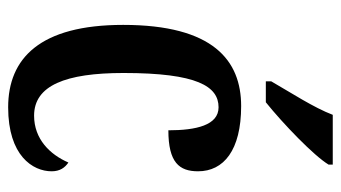

<svg xmlns="http://www.w3.org/2000/svg" viewBox="-198 -608 816 459"><g transform="rotate(90 209.5 -378.0)"><path d="M174 -619V-606H224C275 -647 352 -721 373 -756V-766H254C237 -721 201 -666 174 -619ZM236 10C352 10 389 -49 389 -94C389 -114 380 -126 368 -134C349 -90 312 -52 256 -52C184 -52 154 -127 154 -266C154 -442 186 -493 236 -493C279 -493 291 -439 291 -373C368 -373 389 -399 389 -444C389 -505 339 -547 233 -547C124 -547 39 -480 39 -265C39 -66 119 10 236 10Z"/></g></svg>

Font: Noto Serif Armenian ExtraCondensed SemiBold
Style: Regular
Weight: 600
Width: 2
Designer: Monotype Design Team
Foundry: Monotype Imaging Inc.
Version: Version 2.008